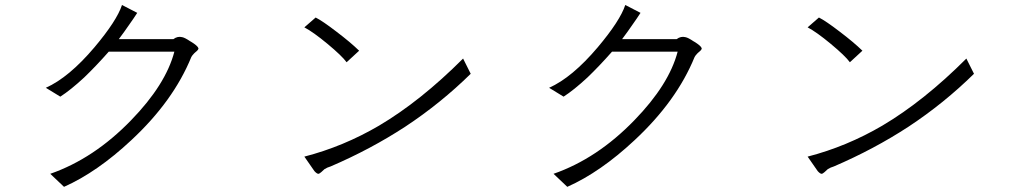

<svg xmlns="http://www.w3.org/2000/svg" viewBox="-20 -762 4040 763"><path d="M464.8 -742.2Q444.3 -679.7 355.5 -574.2Q253.9 -454.1 162.1 -413.1L219.7 -377.9Q260.7 -404.3 314.5 -454.1Q361.3 -499 412.1 -556.6H672.9Q638.7 -425.8 501 -284.2Q353.5 -131.8 179.7 -71.3L234.4 -19.5Q366.2 -78.1 502 -205.1Q668.9 -360.4 740.2 -535.2Q743.2 -541 748 -545.9Q751 -549.8 756.8 -554.7Q769.5 -564.5 768.6 -570.3Q765.6 -580.1 738.3 -596.7L736.3 -597.7Q714.8 -612.3 704.1 -614.3Q685.5 -619.1 668.9 -606.4H452.1Q475.6 -637.7 492.2 -662.1Q511.7 -689.5 525.4 -710.9Z M1234.4 -692.4 1189.5 -653.3Q1224.6 -634.8 1281.2 -587.9Q1338.9 -540 1357.4 -514.6L1407.2 -560.5Q1373 -593.8 1316.4 -636.7Q1261.7 -678.7 1234.4 -692.4ZM1850.6 -468.8 1820.3 -529.3Q1651.4 -360.4 1486.3 -262.7Q1344.7 -179.7 1189.5 -139.6L1229.5 -82Q1239.3 -71.3 1245.1 -71.3Q1249 -71.3 1256.8 -78.1Q1263.7 -85 1269.5 -89.8Q1280.3 -96.7 1293.9 -100.6Q1453.1 -168.9 1590.8 -258.8Q1731.4 -351.6 1850.6 -468.8Z M2464.8 -742.2Q2444.3 -679.7 2355.5 -574.2Q2253.9 -454.1 2162.1 -413.1L2219.7 -377.9Q2260.7 -404.3 2314.5 -454.1Q2361.3 -499 2412.1 -556.6H2672.9Q2638.7 -425.8 2501 -284.2Q2353.5 -131.8 2179.7 -71.3L2234.4 -19.5Q2366.2 -78.1 2502 -205.1Q2668.9 -360.4 2740.2 -535.2Q2743.2 -541 2748 -545.9Q2751 -549.8 2756.8 -554.7Q2769.5 -564.5 2768.6 -570.3Q2765.6 -580.1 2738.3 -596.7L2736.3 -597.7Q2714.8 -612.3 2704.1 -614.3Q2685.5 -619.1 2668.9 -606.4H2452.1Q2475.6 -637.7 2492.2 -662.1Q2511.7 -689.5 2525.4 -710.9Z M3234.4 -692.4 3189.5 -653.3Q3224.6 -634.8 3281.2 -587.9Q3338.9 -540 3357.4 -514.6L3407.2 -560.5Q3373 -593.8 3316.4 -636.7Q3261.7 -678.7 3234.4 -692.4ZM3850.6 -468.8 3820.3 -529.3Q3651.4 -360.4 3486.3 -262.7Q3344.7 -179.7 3189.5 -139.6L3229.5 -82Q3239.3 -71.3 3245.1 -71.3Q3249 -71.3 3256.8 -78.1Q3263.7 -85 3269.5 -89.8Q3280.3 -96.7 3293.9 -100.6Q3453.1 -168.9 3590.8 -258.8Q3731.4 -351.6 3850.6 -468.8Z"/></svg>

Font: Dotum
Style: Regular
Weight: 400
Version: Version 2.21